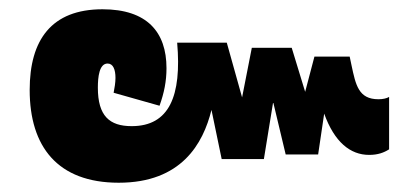

<svg xmlns="http://www.w3.org/2000/svg" viewBox="-20 -464 903 414"><path d="M236 -70C371 -70 418 -154 436 -227L458 -121H549L569 -244L596 -131H666L679 -219C701 -158 735 -130 776 -130C795 -130 808 -135 819 -142V-255C814 -252 806 -250 796 -250C753 -250 747 -281 738 -323L734 -342H658L638 -266L609 -361H523L502 -254L469 -372H362C372 -257 345 -192 264 -192C216 -192 191 -214 191 -275C191 -298 194 -327 212 -327C224 -327 229 -314 229 -296C229 -286 227 -274 225 -264L324 -236C334 -264 339 -289 339 -317C339 -395 297 -444 201 -444C91 -444 44 -378 44 -270C44 -148 104 -70 236 -70Z"/></svg>

Font: Noto Sans Thai UI SemCond Blk
Style: Regular
Weight: 900
Width: 4
Designer: Monotype Design Team
Foundry: Monotype Imaging Inc.
Version: Version 2.000